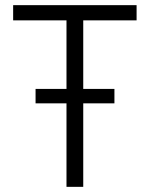

<svg xmlns="http://www.w3.org/2000/svg" viewBox="-20 -725 581 745"><path d="M238 0V-646H31V-705H510V-646H303V0ZM118 -324V-380H424V-324Z"/></svg>

Font: Nunito Sans 7pt Condensed Light
Style: Regular
Weight: 300
Width: 3
Designer: Vernon Adams
Foundry: Vernon Adams
Version: Version 3.101;gftools[0.9.27]